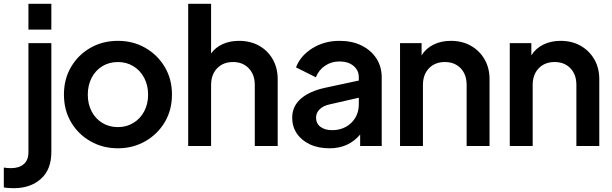

<svg xmlns="http://www.w3.org/2000/svg" viewBox="-85 -765 3208 1006"><path d="M64 -610V-745H184V-610ZM-13 221Q-26 221 -40.5 220Q-55 219 -65 217V113Q-47 116 -27 116Q15 116 39.5 95Q64 74 64 32V-539H184V32Q184 123 129.5 172Q75 221 -13 221Z M533 12Q454 12 389.5 -24.5Q325 -61 287.5 -124.5Q250 -188 250 -270Q250 -351 287.5 -414.5Q325 -478 389 -514.5Q453 -551 533 -551Q612 -551 676 -514.5Q740 -478 778 -414.5Q816 -351 816 -270Q816 -188 778 -124.5Q740 -61 675.5 -24.5Q611 12 533 12ZM533 -99Q578 -99 614 -121Q650 -143 670.5 -181.5Q691 -220 691 -269Q691 -318 670.5 -357Q650 -396 614 -418Q578 -440 533 -440Q487 -440 451 -418Q415 -396 395 -357Q375 -318 375 -269Q375 -220 395 -181.5Q415 -143 451 -121Q487 -99 533 -99Z M901 0V-745H1021V-485Q1044 -517 1082 -534Q1120 -551 1167 -551Q1227 -551 1272.5 -525.5Q1318 -500 1344 -454.5Q1370 -409 1370 -350V0H1250V-320Q1250 -374 1218.5 -407Q1187 -440 1136 -440Q1084 -440 1052.5 -407Q1021 -374 1021 -320V0Z M1642 12Q1582 12 1538 -9Q1494 -30 1470 -66Q1446 -102 1446 -148Q1446 -208 1491 -247.5Q1536 -287 1618 -305L1795 -343V-360Q1795 -397 1767 -420Q1739 -443 1694 -443Q1651 -443 1618 -420.5Q1585 -398 1570 -360L1466 -412Q1489 -473 1551.5 -512Q1614 -551 1694 -551Q1760 -551 1809.5 -526.5Q1859 -502 1887 -459Q1915 -416 1915 -360V0H1802V-60Q1741 12 1642 12ZM1571 -149Q1571 -118 1594 -100.5Q1617 -83 1656 -83Q1696 -83 1727.5 -100.5Q1759 -118 1777 -148.5Q1795 -179 1795 -217V-253L1642 -218Q1609 -211 1590 -192.5Q1571 -174 1571 -149Z M2011 0V-539H2124V-475Q2147 -512 2187 -531.5Q2227 -551 2277 -551Q2337 -551 2382.5 -525Q2428 -499 2454 -454Q2480 -409 2480 -350V0H2360V-320Q2360 -375 2328.5 -407.5Q2297 -440 2246 -440Q2194 -440 2162.5 -407Q2131 -374 2131 -320V0Z M2586 0V-539H2699V-475Q2722 -512 2762 -531.5Q2802 -551 2852 -551Q2912 -551 2957.5 -525Q3003 -499 3029 -454Q3055 -409 3055 -350V0H2935V-320Q2935 -375 2903.5 -407.5Q2872 -440 2821 -440Q2769 -440 2737.5 -407Q2706 -374 2706 -320V0Z"/></svg>

Font: Plus Jakarta Display Medium
Style: Regular
Weight: 500
Designer: Gumpita Rahayu
Foundry: Tokotype Studio
Version: Version 1.000